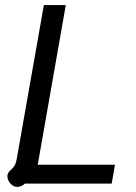

<svg xmlns="http://www.w3.org/2000/svg" viewBox="-20 -720 534 753"><path d="M9 -30Q9 -42 22 -53Q31 -61 36.5 -69.5Q42 -78 45 -93L152 -700H238L128 -74H431L418 0H78Q63 13 48 13Q32 13 20.5 -0.5Q9 -14 9 -30Z"/></svg>

Font: Niramit
Style: Italic
Weight: 400
Italic angle: -10°
Version: Version 1.000; ttfautohint (v1.6)